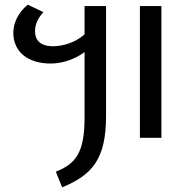

<svg xmlns="http://www.w3.org/2000/svg" viewBox="-20 -590 821 822"><path d="M37 -450C37 -369 98 -318 197 -318C248 -318 302 -337 342 -367V-86C342 67 302 112 219 145L246 212C372 160 434 94 434 -92V-564H342V-443C300 -405 244 -392 207 -392C152 -392 130 -419 130 -455C130 -487 142 -512 166 -538L99 -570C56 -535 37 -489 37 -450ZM579 0H671V-564H579Z"/></svg>

Font: FiraGO Unicode
Style: Regular
Weight: 400
Designer: bBox Type
Foundry: bBox Type GmbH
Version: Version 1.001;PS 001.001;hotconv 1.0.88;makeotf.lib2.5.64775